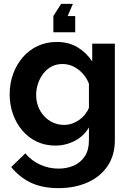

<svg xmlns="http://www.w3.org/2000/svg" viewBox="-20 -750 674 993"><path d="M266 3Q214 3 170.5 -17.5Q127 -38 95.5 -75Q64 -112 47 -160Q30 -208 30 -262Q30 -319 48 -368Q66 -417 98.5 -454.5Q131 -492 175.5 -512.5Q220 -533 274 -533Q335 -533 381 -505.5Q427 -478 457 -432V-524H574V-25Q574 53 536.5 108.5Q499 164 433 193.5Q367 223 283 223Q198 223 139 194.5Q80 166 38 114L111 43Q141 80 186.5 101Q232 122 283 122Q326 122 361.5 106.5Q397 91 418.5 58.5Q440 26 440 -25V-91Q414 -46 366.5 -21.5Q319 3 266 3ZM311 -104Q333 -104 353 -111Q373 -118 390 -130Q407 -142 420 -158.5Q433 -175 440 -192V-317Q428 -348 406.5 -371Q385 -394 358.5 -406.5Q332 -419 303 -419Q272 -419 247 -406Q222 -393 204 -369.5Q186 -346 176.5 -317.5Q167 -289 167 -258Q167 -226 178 -198Q189 -170 208.5 -149Q228 -128 254.5 -116Q281 -104 311 -104ZM357 -730 330 -667H369V-583H256V-667L296 -730Z"/></svg>

Font: Raleway Thin
Style: Bold
Weight: 700
Version: Version 4.026